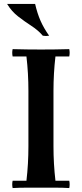

<svg xmlns="http://www.w3.org/2000/svg" viewBox="-20 -951 415 973"><path d="M44 2Q40 -17 44 -35H114Q119 -78 121.5 -121.5Q124 -165 124 -210V-490Q124 -535 121.5 -578.5Q119 -622 114 -665H44Q40 -684 44 -702Q79 -701 116.5 -700.5Q154 -700 188 -700Q223 -700 260 -700.5Q297 -701 331 -702Q335 -684 331 -665H261Q256 -622 253.5 -578.5Q251 -535 251 -490V-210Q251 -165 253.5 -121.5Q256 -78 261 -35H331Q335 -17 331 2Q297 0 260 0Q223 0 188 0Q154 0 116.5 0Q79 0 44 2ZM16 -931H158Q169 -883 185.5 -845.5Q202 -808 229 -770Q213 -767 197 -770Q173 -798 139 -820Q105 -842 72 -867.5Q39 -893 16 -931Z"/></svg>

Font: Poltawski Nowy Medium
Style: Regular
Weight: 500
Version: Version 1.001;gftools[0.9.25]